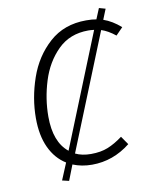

<svg xmlns="http://www.w3.org/2000/svg" viewBox="-90 -811 748 948"><g transform="rotate(-10 284.5 -337.5)"><path d="M464 -636 231 -58Q264 -42 309 -42Q358 -42 394 -56.5Q430 -71 469 -100L498 -58Q411 11 305 11Q253 11 209 -7L179 70L145 62L180 -22Q128 -54 99.5 -115Q71 -176 71 -263Q71 -363 105.5 -463Q140 -563 214 -629.5Q288 -696 399 -696Q430 -696 450 -692L472 -745L504 -736L483 -684Q527 -669 569 -632L534 -596Q498 -625 464 -636ZM430 -643Q412 -645 401 -645Q308 -645 248 -585.5Q188 -526 160.5 -437.5Q133 -349 133 -260Q133 -132 202 -77Z"/></g></svg>

Font: FiraGO Light
Style: Italic
Weight: 300
Italic angle: -8°
Designer: bBox Type GmbH
Foundry: bBox Type GmbH
Version: Version 1.001